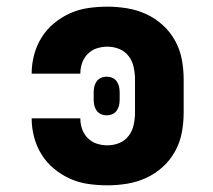

<svg xmlns="http://www.w3.org/2000/svg" viewBox="-20 -548 640 576"><path d="M302 8Q274 8 245.5 4Q217 0 191 -11.5Q165 -23 142.5 -41.5Q120 -60 105 -84Q90 -108 82.5 -136Q75 -164 75 -192Q75 -192 75 -192Q75 -192 75 -193H221Q221 -193 221 -192.5Q221 -192 221 -192Q221 -176 226.5 -160.5Q232 -145 243.5 -133.5Q255 -122 270.5 -117Q286 -112 302 -112Q321 -112 338 -119Q355 -126 366 -140.5Q377 -155 381 -173.5Q385 -192 385 -210V-310Q385 -328 381 -346.5Q377 -365 366 -379.5Q355 -394 338 -401Q321 -408 302 -408Q286 -408 270.5 -403Q255 -398 243.5 -386.5Q232 -375 226.5 -359.5Q221 -344 221 -328Q221 -328 221 -327.5Q221 -327 221 -327H75Q75 -328 75 -328Q75 -328 75 -328Q75 -356 82.5 -384Q90 -412 105 -436Q120 -460 142.5 -478.5Q165 -497 191 -508.5Q217 -520 245.5 -524Q274 -528 302 -528Q332 -528 362 -523Q392 -518 419 -505.5Q446 -493 468.5 -472.5Q491 -452 505.5 -425.5Q520 -399 525.5 -369.5Q531 -340 531 -310V-210Q531 -180 525.5 -150.5Q520 -121 505.5 -94.5Q491 -68 468.5 -47.5Q446 -27 419 -14.5Q392 -2 362 3Q332 8 302 8ZM300 -202Q291 -202 283 -205.5Q275 -209 270 -216Q265 -223 263 -231.5Q261 -240 261 -249V-271Q261 -280 263 -288.5Q265 -297 270 -304Q275 -311 283 -314.5Q291 -318 300 -318Q309 -318 317 -314.5Q325 -311 330 -304Q335 -297 337 -288.5Q339 -280 339 -271V-249Q339 -240 337 -231.5Q335 -223 330 -216Q325 -209 317 -205.5Q309 -202 300 -202Z"/></svg>

Font: Iosevka Custom Heavy Extended
Style: Regular
Weight: 900
Width: 7
Monospace: yes
Designer: Belleve Invis
Foundry: Belleve Invis
Version: Version 11.2.4; ttfautohint (v1.8.4)